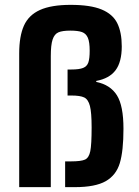

<svg xmlns="http://www.w3.org/2000/svg" viewBox="-20 -770 572 790"><path d="M271 -750Q352 -750 398 -731Q444 -712 462.5 -674.5Q481 -637 481 -579Q481 -515 455.5 -481Q430 -447 376 -437V-433Q434 -421 461 -378Q488 -335 488 -240Q488 -149 473 -99Q458 -49 415 -24.5Q372 0 288 0H248V-106H272Q314 -106 330 -113.5Q346 -121 351.5 -148Q357 -175 357 -246Q357 -307 350 -334Q343 -361 326.5 -369Q310 -377 273 -377H258V-484H273Q306 -484 322 -490.5Q338 -497 343.5 -513Q349 -529 349 -561Q349 -597 341.5 -614.5Q334 -632 317.5 -638Q301 -644 269 -644Q237 -644 220.5 -637Q204 -630 196.5 -607.5Q189 -585 189 -539V0H59V-550Q59 -621 78.5 -664.5Q98 -708 144.5 -729Q191 -750 271 -750Z"/></svg>

Font: Saira Semi Condensed SemiBold
Style: Regular
Weight: 600
Width: 4
Designer: Hector Gatti with collaboration of the Omnibus-Type team
Foundry: Omnibus-Type
Version: Version 1.001; ttfautohint (v1.8)